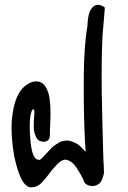

<svg xmlns="http://www.w3.org/2000/svg" viewBox="-20 -786 536 806"><path d="M414.1 -111.8Q414.6 -106.4 415 -99.9Q415.5 -93.3 415.8 -86.2Q416 -79.1 416 -72Q416 -64.9 416.5 -59.6Q409.7 -26.9 398.2 -16.8Q386.7 -6.8 372.3 -5.4Q357.9 -3.9 345.2 -10.7Q332.5 -17.6 330.1 -32.2Q318.8 -55.2 300.3 -83.3Q281.7 -111.3 256.3 -115.7Q240.2 -117.2 220.2 -96.7Q200.2 -76.2 186 -56.4Q171.9 -36.6 154.1 -18.1Q136.2 0.5 111.8 0.5Q88.4 0.5 71 -32.5Q53.7 -65.4 40.5 -126.5Q31.2 -176.8 28.8 -230.2Q26.4 -283.7 37.6 -335.4Q52.2 -398.4 84 -424.1Q115.7 -449.7 144.5 -442.9Q161.6 -438.5 172.9 -419.2Q184.1 -399.9 188 -372.8Q191.9 -345.7 191.9 -314.7Q191.9 -283.7 190.4 -256.1Q189 -228.5 189.5 -220.2Q189.9 -211.9 185.5 -201.7Q183.1 -198.7 179.9 -196Q176.8 -193.4 172.6 -192.1Q168.5 -190.9 162.8 -190.9Q157.2 -190.9 150.4 -193.4Q139.6 -193.4 130.6 -212.6Q121.6 -231.9 121.6 -253.7Q121.6 -275.4 123 -291.5Q124.5 -307.6 124.5 -318.4Q121.6 -332 116.7 -325.9Q111.8 -319.8 108.6 -304.7Q105.5 -289.6 105 -268.6Q104.5 -247.6 105.5 -227.5Q106.4 -207.5 108.6 -187Q110.8 -166.5 115.2 -149.4Q119.6 -132.3 127.2 -123Q134.8 -113.8 147.9 -115.2Q153.3 -119.1 160.6 -126.7Q168 -134.3 181.2 -148.9Q194.3 -163.6 204.3 -171.9Q214.4 -180.2 235.8 -191.9Q259.8 -198.2 271.7 -195.1Q283.7 -191.9 296.1 -186Q308.6 -180.2 316.9 -171.9Q325.2 -163.6 338.9 -148.9L339.4 -151.9Q336.4 -192.4 334.5 -244.6Q332.5 -296.9 331.8 -356.7Q331.1 -416.5 331.8 -475.1Q332.5 -533.7 336.2 -585.2Q339.8 -636.7 346.7 -673.8Q348.6 -724.1 360.1 -743.7Q371.6 -763.2 385.7 -765.1Q401.4 -768.6 419.9 -754.4Q419.9 -754.4 419.9 -753.9Q419.9 -752.9 419.2 -741.5Q418.5 -730 416.3 -705.8Q414.1 -681.6 410.2 -635.3Q407.7 -583.5 407 -522Q406.2 -460.4 407.2 -393.3Q408.2 -326.2 410.2 -254.6Q412.1 -183.1 414.1 -111.8Z"/></svg>

Font: AKL 022
Style: Regular
Weight: 400
Designer: AKL
Foundry: AKL
Version: Version 2.053;August 19, 2024;FontCreator 13.0.0.2675 64-bit